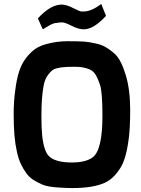

<svg xmlns="http://www.w3.org/2000/svg" viewBox="-20 -945 711 969"><path d="M402 -887Q441 -887 491 -925L515 -865Q453 -797 403 -797Q377 -797 343 -814Q308 -832 294 -832Q280 -832 271 -830Q261 -829 255 -828Q249 -826 239 -822Q230 -817 226 -815Q222 -813 211 -806Q199 -799 196 -797L171 -852Q235 -922 292 -922Q317 -921 350 -904Q383 -887 391 -887ZM53 -261Q49 -306 49 -370Q49 -433 57 -490Q64 -546 77 -586Q90 -625 112 -653Q134 -681 156.5 -697Q179 -713 212 -722Q264 -737 321 -737Q379 -737 405 -735Q432 -733 461 -726Q491 -720 512 -708Q533 -696 554.5 -677.5Q576 -659 590 -630Q604 -602 615 -565Q637 -491 637 -392Q637 -293 629 -240Q622 -186 610 -148Q598 -109 577 -82Q557 -54 535 -38Q512 -21 480 -12Q406 10 285 2Q223 -1 195 -13Q167 -25 147 -38Q126 -52 112 -72Q98 -91 85 -118Q72 -146 65 -181Q57 -216 53 -261ZM192 -448Q189 -411 189 -355Q189 -299 193 -260Q197 -220 207 -192Q216 -164 235 -150Q269 -125 343 -125Q413 -125 448 -151Q497 -188 497 -361Q497 -478 485 -516Q472 -554 461 -570Q451 -586 432 -595Q401 -608 359 -608Q317 -608 301 -606Q284 -605 265 -600Q247 -595 237 -584Q226 -574 215 -556Q205 -538 200 -512Q195 -485 192 -448Z"/></svg>

Font: Mina
Style: Bold
Weight: 700
Version: Version 1.000